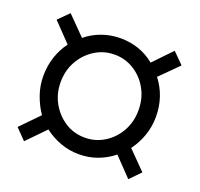

<svg xmlns="http://www.w3.org/2000/svg" viewBox="-101 -632 803 772"><g transform="rotate(20 300.0 -245.5)"><path d="M76 29 32 -16 108 -94Q86 -126 72.5 -164.5Q59 -203 59 -245Q59 -288 72 -327Q85 -366 108 -396L32 -475L76 -519L153 -441Q183 -466 221 -479.5Q259 -493 300 -493Q342 -493 379 -480Q416 -467 446 -442L521 -520L567 -474L490 -397Q515 -365 528 -326.5Q541 -288 541 -245Q541 -202 527.5 -163.5Q514 -125 490 -93L566 -16L522 29L447 -49Q416 -24 379 -10.5Q342 3 300 3Q259 3 221 -11Q183 -25 152 -49ZM300 -68Q346 -68 384 -92Q422 -116 444 -156Q466 -196 466 -245Q466 -295 444 -335Q422 -375 384 -399Q346 -423 300 -423Q254 -423 216 -399Q178 -375 155.5 -335Q133 -295 133 -245Q133 -196 155.5 -156Q178 -116 215.5 -92Q253 -68 300 -68Z"/></g></svg>

Font: Nunito Sans 11pt
Style: Regular
Weight: 400
Version: Version 3.101;gftools[0.9.27]